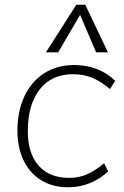

<svg xmlns="http://www.w3.org/2000/svg" viewBox="-20 -788 527 815"><path d="M54 -233Q54 -316 83.5 -379Q113 -442 167.5 -477Q222 -512 296 -512Q347 -512 392 -494.5Q437 -477 469 -445L447 -410Q406 -444 370 -458.5Q334 -473 290 -473Q199 -473 148.5 -408.5Q98 -344 98 -230Q98 -138 143.5 -85.5Q189 -33 274 -33Q314 -33 348 -47.5Q382 -62 422 -95L439 -61Q408 -30 363.5 -11.5Q319 7 269 7Q204 7 155.5 -22.5Q107 -52 80.5 -106.5Q54 -161 54 -233ZM175 -566 304 -768H342L438 -566H388L320 -725L227 -566Z"/></svg>

Font: Muli ExtraLight
Style: Italic
Weight: 275
Italic angle: -4.541°
Designer: Vernon Adams
Foundry: Vernon Adams
Version: Version 2.001